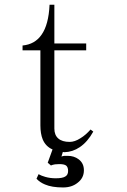

<svg xmlns="http://www.w3.org/2000/svg" viewBox="-20 -658 540 819"><path d="M183.6 36.1 197.3 47.9Q203.1 44.9 214.8 43Q225.6 42 233.4 42Q252.9 42 261.7 47.9Q270.5 54.7 270.5 71.3Q270.5 87.9 258.8 94.7Q247.1 102.5 217.8 102.5Q194.3 102.5 173.8 96.7Q156.2 91.8 144.5 85L135.7 104.5Q150.4 120.1 171.9 128.9Q201.2 141.6 249 141.6Q286.1 141.6 310.5 122.1Q337.9 101.6 337.9 68.4Q337.9 38.1 315.4 21.5Q295.9 6.8 269.5 6.8Q260.7 6.8 253.9 6.8Q247.1 7.8 242.2 9.8L248 -9.8L254.9 -8.8Q290 -9.8 320.3 -30.3Q353.5 -52.7 377.9 -96.7L366.2 -105.5Q345.7 -82 323.2 -68.4Q298.8 -52.7 277.3 -52.7Q245.1 -52.7 228.5 -67.4Q211.9 -82 211.9 -109.4V-443.4H347.7V-472.7H211.9V-637.7H191.4Q187.5 -552.7 157.2 -509.8Q128.9 -468.8 76.2 -463.9V-443.4H152.3V-123Q152.3 -87.9 162.1 -63.5Q174.8 -33.2 204.1 -20.5Z"/></svg>

Font: BatangChe
Style: Regular
Weight: 400
Monospace: yes
Version: Version 2.21